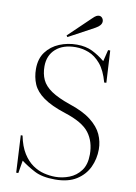

<svg xmlns="http://www.w3.org/2000/svg" viewBox="-100 -987 753 1065"><g transform="rotate(10 276.0 -454.5)"><path d="M286 14Q214 14 170 -9Q126 -32 92 -58L80 14H68L57 -195H67Q79 -135 103 -97Q127 -59 157.5 -38Q188 -17 221 -9Q254 -1 285 -1Q325 -1 363.5 -16Q402 -31 427.5 -65Q453 -99 453 -156Q453 -229 415.5 -278Q378 -327 277 -359Q197 -385 153 -416.5Q109 -448 92.5 -487Q76 -526 76 -572Q76 -630 104.5 -668Q133 -706 179 -725Q225 -744 277 -744Q327 -744 364 -726Q401 -708 436 -679L452 -744H464L474 -564L462 -563Q444 -629 413.5 -665Q383 -701 346.5 -715Q310 -729 273 -729Q202 -729 161 -692.5Q120 -656 120 -594Q120 -552 135 -519.5Q150 -487 188 -461Q226 -435 293 -412Q372 -386 416.5 -351Q461 -316 479 -276Q497 -236 497 -193Q497 -139 475 -92Q453 -45 406.5 -15.5Q360 14 286 14ZM217 -776 211 -784 333 -901Q347 -915 355 -919Q363 -923 370 -923Q381 -923 388 -914.5Q395 -906 395 -895Q395 -873 363 -855Z"/></g></svg>

Font: Display Extralight
Style: Regular
Weight: 200
Designer: Latin by Veronika Burian and Jose Scaglione. Greek by Irene Vlachou. Cyrillic by Vera Evstafieva.
Foundry: TypeTogether
Version: Version 3.002